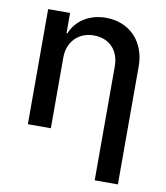

<svg xmlns="http://www.w3.org/2000/svg" viewBox="-84 -623 777 897"><g transform="rotate(10 304.0 -174.5)"><path d="M182 -336C182 -411 233 -462 305 -462C379 -462 426 -412 426 -337V204H536V-356C536 -472 460 -553 347 -553C269 -553 207 -514 181 -450H177V-546H73V0H182Z"/></g></svg>

Font: Wafeq Medium
Style: Regular
Weight: 500
Designer: Rasmus Andersson & Azza Alameddine
Foundry: Google & TypeTogether
Version: Version 3.000;January 28, 2025;FontCreator 15.0.0.3014 64-bi